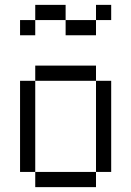

<svg xmlns="http://www.w3.org/2000/svg" viewBox="-20 -770 540 790"><path d="M437.5 -687.5V-750H375V-687.5H250V-625H375V-687.5ZM125 -62.5V0H375V-62.5ZM125 -62.5Q125 -62.5 125 -437.5H62.5Q62.5 -437.5 62.5 -62.5ZM375 -62.5H437.5Q437.5 -62.5 437.5 -437.5H375Q375 -437.5 375 -62.5ZM125 -437.5H375V-500H125ZM125 -687.5H62.5V-625H125ZM125 -687.5H250V-750H125Z"/></svg>

Font: BFUnifontExMono
Style: Regular
Weight: 500
Version: Version 15.0.06